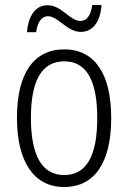

<svg xmlns="http://www.w3.org/2000/svg" viewBox="-20 -740 514 770"><path d="M88 -611H125C131 -655 149 -675 172 -675C213 -675 249 -612 304 -612C349 -612 383 -649 387 -720H350C344 -678 328 -656 303 -656C260 -656 227 -719 171 -719C122 -719 94 -677 88 -611ZM426 -267C426 -439 363 -542 238 -542C113 -542 48 -443 48 -267C48 -93 115 10 237 10C363 10 426 -93 426 -267ZM104 -267C104 -413 145 -494 238 -494C332 -494 370 -408 370 -267C370 -118 329 -38 237 -38C146 -38 104 -121 104 -267Z"/></svg>

Font: Noto Sans Arabic Cond Light
Style: Regular
Weight: 300
Width: 3
Designer: Monotype Design Team, Nadine Chahine, Nizar Qandah and Khaled Hosny
Foundry: Monotype Imaging Inc.
Version: Version 2.012